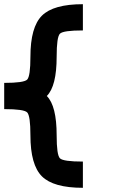

<svg xmlns="http://www.w3.org/2000/svg" viewBox="-20 -895 540 915"><path d="M375 -875V-750Q281.2 -750 265.6 -734.4Q250 -718.8 250 -625Q250 -484.4 203.1 -437.5Q250 -390.6 250 -250Q250 -156.2 265.6 -140.6Q281.2 -125 375 -125V0Q234.4 0 179.7 -54.7Q125 -109.4 125 -250Q125 -343.8 109.4 -359.4Q93.8 -375 0 -375V-500Q93.8 -500 109.4 -515.6Q125 -531.2 125 -625Q125 -765.6 179.7 -820.3Q234.4 -875 375 -875Z"/></svg>

Font: CraftyPE
Style: Regular
Weight: 400
Designer: Erek Butcher
Foundry: Haunted Coop
Version: Version 0.018;April 4, 2024;FontCreator 15.0.0.2962 64-bit